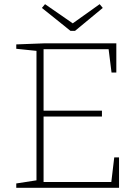

<svg xmlns="http://www.w3.org/2000/svg" viewBox="-20 -901 671 921"><path d="M514 -28 528 -146H551V0H58V-21L155 -36V-657L58 -667V-688L189 -693H538V-553H515L501 -665H189V-370H469V-342H189V-28ZM329 -789 458 -881 473 -863 340 -753H318L181 -863L196 -881Z"/></svg>

Font: Bitter Pro ExtraLight
Style: Regular
Weight: 275
Designer: Sol Matas, and Bitter project Authors
Foundry: Sol Matas
Version: Version 1.010